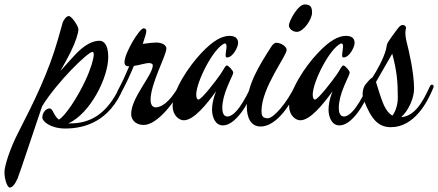

<svg xmlns="http://www.w3.org/2000/svg" viewBox="-193 -557 1967 862"><path d="M361 -162C362 -164 363 -167 363 -169C363 -174 359 -177 355 -177C352 -177 348 -174 346 -169C286 -40 208 -3 122 -3H114C213 -48 293 -209 293 -301C293 -359 271 -374 254 -374C228 -374 188 -362 133 -299C133 -299 112 -277 78 -238C97 -271 114 -303 124 -323C147 -370 159 -408 159 -426C159 -439 129 -485 116 -485C105 -485 91 -466 88 -454L67 -380C27 -238 -39 -102 -109 34C-150 112 -173 191 -173 215C-173 249 -160 285 -149 285C-138 285 -125 270 -114 244C-103 218 -27 -14 -4 -80C64 -190 202 -324 222 -324C226 -324 228 -319 228 -311C227 -292 216 -251 191 -197C153 -115 97 -33 71 -20C45 -41 46 -70 29 -70C14 -70 -3 -52 -3 -29C-3 -12 34 20 100 20C184 20 298 -9 361 -162Z M624 -162C625 -164 626 -167 626 -169C626 -174 622 -177 618 -177C615 -177 612 -175 609 -169C566 -94 529 -75 506 -75C490 -75 483 -90 483 -109C483 -181 554 -309 554 -339C554 -355 534 -366 508 -366C497 -366 475 -364 448 -360C457 -387 464 -409 464 -419C464 -426 457 -430 452 -430C433 -430 366 -319 366 -278C366 -265 372 -259 387 -259C371 -221 354 -184 335 -149C333 -145 332 -140 332 -137C332 -134 335 -131 339 -131C344 -131 347 -134 352 -143C366 -167 388 -213 408 -261C434 -265 463 -274 474 -274C486 -274 493 -270 493 -264C493 -220 396 -119 396 -46C396 -11 425 4 452 4C517 4 597 -110 624 -162Z M949 -162C950 -164 951 -167 951 -169C951 -174 947 -177 943 -177C940 -177 937 -175 934 -169C931 -163 876 -34 828 -34C809 -34 805 -55 805 -73C805 -99 813 -134 830 -173C845 -209 854 -223 854 -232C854 -239 833 -263 826 -263C818 -263 814 -249 797 -224C777 -195 712 -110 698 -110C692 -110 688 -118 688 -132C688 -189 764 -340 815 -362C822 -362 824 -358 824 -348C824 -337 820 -320 820 -309C820 -303 821 -299 826 -299C853 -299 876 -346 876 -364C876 -381 868 -396 836 -396C802 -395 764 -375 711 -319C654 -259 582 -151 582 -81C582 -39 611 -17 632 -17C677 -17 733 -87 777 -147C763 -112 759 -85 759 -64C759 -36 771 6 808 6C864 6 922 -89 949 -162Z M1208 -500C1208 -525 1201 -537 1175 -537C1144 -537 1104 -461 1104 -443C1104 -429 1120 -414 1140 -414C1170 -414 1208 -471 1208 -500ZM1145 -162C1146 -164 1147 -167 1147 -169C1147 -174 1143 -177 1139 -177C1136 -177 1133 -175 1130 -169C1096 -97 1036 -26 1009 -26C983 -26 981 -42 981 -59C981 -163 1094 -306 1094 -333C1094 -348 1069 -365 1047 -365C1039 -365 1030 -356 1024 -346C972 -265 915 -175 915 -79C915 -29 933 11 977 11C1036 11 1099 -59 1145 -162Z M1472 -162C1473 -164 1474 -167 1474 -169C1474 -174 1470 -177 1466 -177C1463 -177 1460 -175 1457 -169C1454 -163 1399 -34 1351 -34C1332 -34 1328 -55 1328 -73C1328 -99 1336 -134 1353 -173C1368 -209 1377 -223 1377 -232C1377 -239 1356 -263 1349 -263C1341 -263 1337 -249 1320 -224C1300 -195 1235 -110 1221 -110C1215 -110 1211 -118 1211 -132C1211 -189 1287 -340 1338 -362C1345 -362 1347 -358 1347 -348C1347 -337 1343 -320 1343 -309C1343 -303 1344 -299 1349 -299C1376 -299 1399 -346 1399 -364C1399 -381 1391 -396 1359 -396C1325 -395 1287 -375 1234 -319C1177 -259 1105 -151 1105 -81C1105 -39 1134 -17 1155 -17C1200 -17 1256 -87 1300 -147C1286 -112 1282 -85 1282 -64C1282 -36 1294 6 1331 6C1387 6 1445 -89 1472 -162Z M1752 -162C1753 -164 1754 -167 1754 -169C1754 -174 1750 -177 1746 -177C1743 -177 1740 -175 1737 -169C1701 -90 1666 -36 1608 -31C1643 -62 1666 -119 1666 -158C1666 -233 1641 -336 1634 -363C1629 -381 1627 -398 1627 -410C1627 -424 1630 -427 1630 -432C1630 -438 1624 -445 1615 -445C1607 -445 1600 -439 1589 -424C1574 -404 1548 -369 1545 -359C1543 -353 1542 -344 1540 -335C1528 -291 1500 -242 1479 -209C1470 -205 1455 -187 1448 -178C1438 -165 1435 -148 1435 -134C1435 -124 1438 -115 1440 -109C1474 -19 1507 14 1562 14C1666 14 1726 -97 1752 -162ZM1568 -316C1589 -237 1593 -190 1593 -118C1593 -91 1585 -60 1569 -38C1536 -56 1523 -103 1511 -138C1505 -155 1500 -175 1495 -189C1518 -230 1549 -282 1568 -316Z"/></svg>

Font: Mervale Script
Style: Regular
Weight: 400
Designer: Astigmatic (AOETI)
Foundry: Astigmatic (AOETI)
Version: Version 1.000